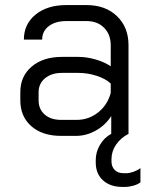

<svg xmlns="http://www.w3.org/2000/svg" viewBox="-20 -527 596 756"><path d="M533 135V191Q523 199 505.5 204Q488 209 472 209H462Q414 209 385.5 183Q357 157 357 113V103Q357 72 373.5 43.5Q390 15 418 0V-70Q395 -34 357.5 -13Q320 8 280 8H220Q147 8 103.5 -30Q60 -68 60 -132V-164Q60 -227 105 -265Q150 -303 224 -303H288Q321 -303 356 -293Q391 -283 416 -266V-349Q416 -391 390 -417.5Q364 -444 321 -444H241Q198 -444 172 -424Q146 -404 146 -371H74Q74 -432 120 -469.5Q166 -507 241 -507H321Q395 -507 440.5 -463.5Q486 -420 486 -349V0Q455 16 437 42.5Q419 69 419 99V109Q419 129 431.5 142Q444 155 467 155H477Q490 155 505.5 149.5Q521 144 533 135ZM416 -198Q396 -217 360.5 -228.5Q325 -240 288 -240H224Q183 -240 157.5 -219Q132 -198 132 -164V-132Q132 -97 156 -76Q180 -55 220 -55H282Q329 -55 366 -84Q403 -113 416 -161Z"/></svg>

Font: Bai Jamjuree
Style: Regular
Weight: 400
Designer: Katatrad Aksorn Co.,Ltd.
Foundry: Cadson Demak Co.,Ltd.
Version: Version 1.000; ttfautohint (v1.6)